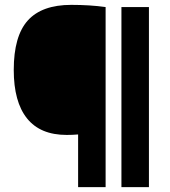

<svg xmlns="http://www.w3.org/2000/svg" viewBox="-20 -769 698 789"><path d="M301 0V-216.5Q289 -215.5 278 -215Q267 -214.5 254 -214.5Q145.5 -214.5 91 -282.5Q36.5 -350.5 36.5 -481.5Q36.5 -620.5 94.2 -684.8Q152 -749 273 -749Q309.5 -749 345.8 -746.8Q382 -744.5 414 -740V0ZM479 0V-740H592V0Z"/></svg>

Font: Encode Sans SC
Style: Bold
Weight: 700
Version: Version 3.002